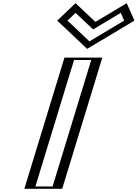

<svg xmlns="http://www.w3.org/2000/svg" viewBox="-20 -1187 865 1207"><path d="M598.2 -825 346 0H158L410.2 -825ZM456.7 -1147 360.9 -1056 532.3 -894 802.9 -1056 762.7 -1147 575.4 -1035ZM578.6 -810 335.6 -15H177.6L420.6 -810ZM453.4 -1126.1 569.7 -1016.4 753.2 -1126.1 782.7 -1059.1 538 -912.6 382.9 -1059.1ZM578.6 -810H420.6L177.6 -15H335.6ZM453.4 -1126.1 382.9 -1059.1 538 -912.6 782.7 -1059.1 753.2 -1126.1 569.7 -1016.4ZM598.2 -825H410.2L158 0H346ZM456.7 -1147 575.4 -1035 762.7 -1147 802.9 -1056 532.3 -894 360.9 -1056ZM553.6 -810 310.6 -15H202.6L445.6 -810ZM455.1 -1106.1 565.4 -1002.1 739.2 -1106.1 760.6 -1057.6 542.4 -926.9 404.1 -1057.6ZM623.2 -825H385.2L133 0H371ZM455 -1167 339.7 -1057.5 527.9 -879.7 825 -1057.5 776.6 -1167 579.8 -1049.3Z"/></svg>

Font: Hussar Outliner
Style: Obl
Weight: 700
Foundry: Cannot Into Space Fonts
Version: Version 0.92